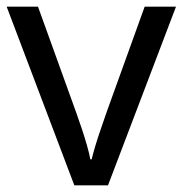

<svg xmlns="http://www.w3.org/2000/svg" viewBox="-20 -556 548 576"><path d="M203 0 0 -536H94L208 -220Q216 -198 225 -171Q234 -144 241 -119.5Q248 -95 251 -78H255Q259 -95 266.5 -120Q274 -145 283.5 -172Q293 -199 300 -220L414 -536H508L304 0Z"/></svg>

Font: Noto Sans Kannada
Style: Regular
Weight: 400
Designer: Jelle Bosma - Monotype Design Team
Foundry: Monotype Imaging Inc.
Version: Version 2.003